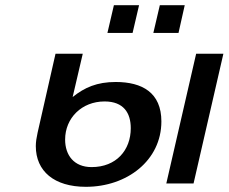

<svg xmlns="http://www.w3.org/2000/svg" viewBox="-20 -707 881 740"><path d="M668 -580 692 -687H596L571 -580ZM491 -580 516 -687H419L394 -580ZM118 -144C118 -47 189 13 311 13C470 13 602 -89 602 -239C602 -350 528 -391 426 -391C354 -391 306 -370 260 -333L299 -500H194L125 -196C121 -178 118 -160 118 -144ZM726 0 841 -500H736L621 0ZM231 -169C231 -252 295 -316 383 -316C457 -316 484 -271 484 -213C484 -128 428 -63 333 -63C265 -63 231 -109 231 -169Z"/></svg>

Font: Perun Medium Italic
Style: Regular
Weight: 500
Italic angle: -12°
Foundry: Copyright (c) Stefan Peev, Context Ltd, 2016
Version: Version 1.026